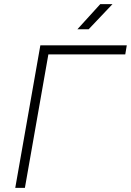

<svg xmlns="http://www.w3.org/2000/svg" viewBox="-20 -914 637 934"><path d="M54.2 0 176.3 -693.4H596.7L589.4 -649.4H215.3L101.1 0ZM356.4 -771.5 467.8 -894H527.3L411.1 -771.5Z"/></svg>

Font: Cascadia Code ExtraLight
Style: Italic
Weight: 200
Italic angle: -10°
Monospace: yes
Designer: Aaron Bell
Foundry: Saja Typeworks
Version: Version 2404.023; ttfautohint (v1.8.4)